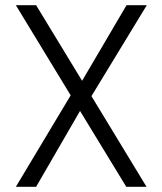

<svg xmlns="http://www.w3.org/2000/svg" viewBox="-20 -719 625 739"><path d="M332 -349 544 0H466L288 -292L119 0H41L252 -352L41 -699H119L296 -408L467 -699H545Z"/></svg>

Font: Poppins-tnum Light
Style: Regular
Weight: 300
Designer: Ninad Kale (Devanagari), Jonny Pinhorn (Latin)
Foundry: Indian Type Foundry
Version: Version 4.004